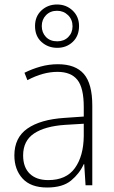

<svg xmlns="http://www.w3.org/2000/svg" viewBox="-20 -825 508 855"><path d="M238 -539Q316 -539 353.5 -495.5Q391 -452 391 -355V0H361L355 -94H353Q334 -52 296.5 -21Q259 10 190 10Q117 10 80.5 -30Q44 -70 44 -133Q44 -212 102 -252.5Q160 -293 267 -300L353 -306V-349Q353 -434 324.5 -469.5Q296 -505 236 -505Q204 -505 171 -496Q138 -487 102 -468L89 -501Q123 -518 160.5 -528.5Q198 -539 238 -539ZM270 -269Q180 -263 131.5 -230.5Q83 -198 83 -133Q83 -80 112.5 -51.5Q142 -23 195 -23Q275 -23 313.5 -76.5Q352 -130 353 -219V-274ZM235 -612Q194 -612 165 -638Q136 -664 136 -709Q136 -752 164.5 -778.5Q193 -805 234 -805Q275 -805 303.5 -778Q332 -751 332 -709Q332 -665 304 -638.5Q276 -612 235 -612ZM235 -641Q265 -641 284 -660Q303 -679 303 -708Q303 -738 283 -757.5Q263 -777 234 -777Q204 -777 185 -757.5Q166 -738 166 -709Q166 -680 184.5 -660.5Q203 -641 235 -641Z"/></svg>

Font: Noto Sans Gujarati SemiCondensed ExtraLight
Style: Regular
Weight: 200
Width: 4
Designer: Jelle Bosma - Monotype Design Team, Universal Thirst
Foundry: Monotype Imaging Inc.
Version: Version 2.106; ttfautohint (v1.8.4.7-5d5b)